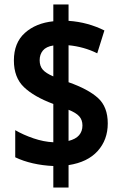

<svg xmlns="http://www.w3.org/2000/svg" viewBox="-20 -779 541 857"><path d="M218 -38Q171 -40 127 -50Q83 -60 48 -77V-198Q84 -177 129.5 -161.5Q175 -146 218 -144V-315Q132 -347 87 -390Q42 -433 42 -509Q42 -588 91 -632Q140 -676 218 -684V-759H286V-686Q330 -683 370 -672Q410 -661 446 -643L414 -541Q384 -556 351.5 -565Q319 -574 286 -577V-412Q374 -381 417.5 -341.5Q461 -302 461 -228Q461 -155 416 -105Q371 -55 286 -42V58H218ZM218 -576Q186 -571 171.5 -553.5Q157 -536 157 -510Q157 -484 171 -468Q185 -452 218 -438ZM286 -150Q318 -158 333 -175.5Q348 -193 348 -219Q348 -244 333.5 -260Q319 -276 286 -289Z"/></svg>

Font: Noto Sans Khmer UI Condensed
Style: Bold
Weight: 700
Width: 3
Designer: Danh Hong and the Monotype Design Team
Foundry: Monotype Imaging Inc.
Version: Version 2.002; ttfautohint (v1.8.4.7-5d5b)